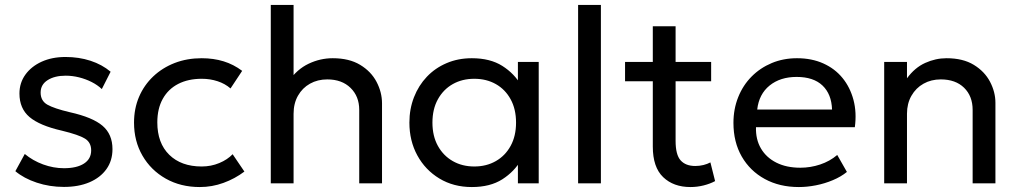

<svg xmlns="http://www.w3.org/2000/svg" viewBox="-20 -740 4112 775"><path d="M238 14.5Q180 14.5 128.2 -2.8Q76.5 -20 42 -49L80 -118.5Q112.5 -91.5 154.2 -76.2Q196 -61 238 -61Q290 -61 319 -79.8Q348 -98.5 348 -133Q348 -165 323 -180.5Q298 -196 230 -212.5Q140 -233 99.2 -267.5Q58.5 -302 58.5 -362.5Q58.5 -405.5 82.5 -438.8Q106.5 -472 148.2 -491Q190 -510 244.5 -510Q298.5 -510 345.2 -494.8Q392 -479.5 426.5 -450.5L391 -380.5Q373.5 -397 349.8 -409Q326 -421 299 -427.8Q272 -434.5 245 -434.5Q200.5 -434.5 172.2 -416.5Q144 -398.5 144 -366.5Q144 -333 171.2 -317.5Q198.5 -302 262 -287Q354 -266.5 394 -232.2Q434 -198 434 -138Q434 -91.5 409.5 -57.2Q385 -23 341 -4.2Q297 14.5 238 14.5Z M786.5 15Q709 15 649 -19Q589 -53 555 -111.8Q521 -170.5 521 -245Q521 -301.5 541.2 -349Q561.5 -396.5 598.5 -431.5Q635.5 -466.5 685.2 -485.8Q735 -505 794 -505Q842 -505 882.5 -492.5Q923 -480 957.5 -454L910.5 -383Q888 -402.5 858 -412.2Q828 -422 794.5 -422Q739.5 -422 699.2 -401.2Q659 -380.5 637 -341Q615 -301.5 615 -246Q615 -162.5 663.2 -115.2Q711.5 -68 794 -68Q832 -68 865 -81.8Q898 -95.5 919 -117.5L966.5 -47.5Q928 -18.5 882 -1.8Q836 15 786.5 15Z M1073 0V-720H1165V-393.5L1146 -413Q1179 -460.5 1225.8 -482.8Q1272.5 -505 1323 -505Q1389.5 -505 1433.8 -478.2Q1478 -451.5 1500 -409.5Q1522 -367.5 1522 -323V0H1430V-296.5Q1430 -351 1395 -385.2Q1360 -419.5 1301 -419.5Q1262 -419.5 1231.2 -402.2Q1200.5 -385 1182.8 -353.8Q1165 -322.5 1165 -280.5V0Z M1884.5 15Q1810.5 15 1753.5 -19.5Q1696.5 -54 1664.5 -112.8Q1632.5 -171.5 1632.5 -245Q1632.5 -300 1651 -347.5Q1669.5 -395 1703 -430.2Q1736.5 -465.5 1782.8 -485.2Q1829 -505 1884.5 -505Q1958.5 -505 2007.5 -474Q2056.5 -443 2084 -395L2070.5 -375V-490H2154.5V0H2070.5V-115L2084 -95.5Q2056.5 -47.5 2007.5 -16.2Q1958.5 15 1884.5 15ZM1894.5 -68Q1943.5 -68 1981.5 -89.8Q2019.5 -111.5 2041.2 -151.2Q2063 -191 2063 -245Q2063 -299.5 2041.2 -339.2Q2019.5 -379 1981.5 -400.5Q1943.5 -422 1894.5 -422Q1845.5 -422 1807.5 -400.5Q1769.5 -379 1747.5 -339.2Q1725.5 -299.5 1725.5 -245Q1725.5 -191 1747.5 -151.2Q1769.5 -111.5 1807.5 -89.8Q1845.5 -68 1894.5 -68Z M2313.5 0V-720H2405.5V0Z M2767 15Q2698.5 15 2656.8 -25Q2615 -65 2615 -148.5V-634H2707V-490H2850.5V-412H2707V-171.5Q2707 -115.5 2727.2 -92.8Q2747.5 -70 2786.5 -70Q2804 -70 2819.8 -74Q2835.5 -78 2847.5 -84.5L2866.5 -9Q2846 2 2820 8.5Q2794 15 2767 15ZM2503 -412V-490H2629V-412Z M3204.5 15Q3126.5 15 3067 -17.5Q3007.5 -50 2974 -108.2Q2940.5 -166.5 2940.5 -244Q2940.5 -300 2959.8 -348Q2979 -396 3013.8 -431Q3048.5 -466 3095.2 -485.5Q3142 -505 3197 -505Q3256.5 -505 3303.2 -484Q3350 -463 3380.8 -425.2Q3411.5 -387.5 3425 -336.8Q3438.5 -286 3430.5 -226.5H3031.5Q3030 -177.5 3051.5 -140.8Q3073 -104 3113.8 -83.5Q3154.5 -63 3210.5 -63Q3251.5 -63 3290.5 -76Q3329.5 -89 3359.5 -114.5L3398.5 -46Q3374.5 -26.5 3341.8 -12.8Q3309 1 3273.5 8Q3238 15 3204.5 15ZM3036.5 -298H3338.5Q3336.5 -360 3300 -394.8Q3263.5 -429.5 3195.5 -429.5Q3129.5 -429.5 3086.5 -394.8Q3043.5 -360 3036.5 -298Z M3549 0V-490H3641V-424Q3672.5 -467 3714.5 -486Q3756.5 -505 3800.5 -505Q3867 -505 3910.8 -478.2Q3954.5 -451.5 3976.2 -410Q3998 -368.5 3998 -325V0H3906V-296.5Q3906 -352 3871.5 -385.8Q3837 -419.5 3777.5 -419.5Q3738.5 -419.5 3707.8 -402.2Q3677 -385 3659 -353.5Q3641 -322 3641 -281V0Z"/></svg>

Font: Geologica Cursive Light
Style: Regular
Weight: 300
Designer: Sindre Bremnes, Frode Helland
Foundry: Monokrom Skriftforlag AS
Version: Version 1.010;gftools[0.9.28]